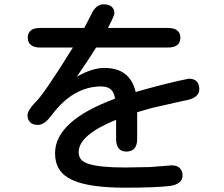

<svg xmlns="http://www.w3.org/2000/svg" viewBox="-20 -807 1040 893"><path d="M568 -102Q544 -102 532 -117Q520 -132 520 -160V-250Q346 -179 346 -100Q346 -78 357 -65.5Q368 -53 392 -45Q443 -28 560 -28L678 -30L778 -38Q803 -38 816 -25.5Q829 -13 829 10Q829 49 770 58Q700 66 564 66Q393 66 316 30Q236 -6 236 -94Q236 -245 515 -348Q511 -378 495 -391.5Q479 -405 451 -405Q320 -405 220 -271Q187 -226 157 -226Q133 -226 120.5 -238Q108 -250 108 -271Q108 -292 142 -329Q179 -360 319 -586H166Q138 -586 123.5 -598Q109 -610 109 -632Q109 -654 123.5 -665.5Q138 -677 166 -677H372L403 -737Q425 -787 462 -787Q486 -787 499 -776Q512 -765 512 -745Q512 -734 482 -677H761Q789 -677 804 -665.5Q819 -654 819 -632Q819 -586 761 -586H427Q388 -523 337 -450Q408 -491 466 -491Q585 -491 611 -379Q702 -406 815 -432L858 -441Q907 -441 907 -391Q907 -349 833 -338L683 -304L618 -285V-160Q618 -132 605.5 -117Q593 -102 568 -102Z"/></svg>

Font: 寒蝉全圆体 Bold
Style: Regular
Weight: 700
Designer: Warren2060
      Designed by Motoya company      

      [Varela Round]
      Joe Prince(Latin component); Avraham Cornf
Foundry: ChillType
Version: Version 3.200